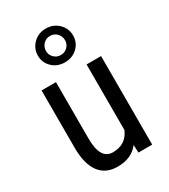

<svg xmlns="http://www.w3.org/2000/svg" viewBox="-196 -888 875 992"><g transform="rotate(-30 241.5 -392.0)"><path d="M334 -46.4 335.9 0H418V-528.3H331.5V-137.2C311.7 -90.3 275.6 -66.9 223.1 -66.9C173.7 -66.9 148.9 -108.1 148.9 -190.4V-528.3H63V-184.1C63.3 -120.9 75.7 -72.8 100.1 -39.8C124.5 -6.8 160.6 9.8 208.5 9.8C263.5 9.8 305.3 -9 334 -46.4ZM346.2 -692.9C346.2 -720.9 336.2 -744.8 316.2 -764.6C296.1 -784.5 271.2 -794.4 241.2 -794.4C211.3 -794.4 186.3 -784.5 166.3 -764.6C146.2 -744.8 136.2 -720.9 136.2 -692.9C136.2 -664.9 146.2 -641.3 166.3 -622.1C186.3 -602.9 211.3 -593.3 241.2 -593.3C270.8 -593.3 295.7 -602.8 315.9 -621.8C336.1 -640.9 346.2 -664.6 346.2 -692.9ZM184.6 -692.9C184.6 -708.5 189.9 -722 200.7 -733.4C211.4 -744.8 224.9 -750.5 241.2 -750.5C257.2 -750.5 270.6 -744.9 281.5 -733.6C292.4 -722.4 297.9 -708.8 297.9 -692.9C297.9 -676.9 292.3 -663.6 281.2 -652.8C270.2 -642.1 256.8 -636.7 241.2 -636.7C225.3 -636.7 211.8 -642.3 200.9 -653.3C190 -664.4 184.6 -677.6 184.6 -692.9Z"/></g></svg>

Font: Roboto Condensed
Style: Regular
Weight: 400
Designer: Google
Version: Version 2.134; 2016